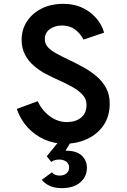

<svg xmlns="http://www.w3.org/2000/svg" viewBox="-20 -732 656 994"><path d="M316 12Q259 12 209.2 -10.2Q159.5 -32.5 122.5 -73Q85.5 -113.5 67 -168L175 -208Q197.5 -160 238.2 -130Q279 -100 326 -100Q371 -100 399.5 -123Q428 -146 428 -190Q428 -218.5 408 -240.8Q388 -263 355.2 -281.5Q322.5 -300 284 -317Q250.5 -331.5 216.8 -349.5Q183 -367.5 154.8 -392Q126.5 -416.5 109.2 -449.5Q92 -482.5 92 -527Q92 -577.5 118.5 -619.5Q145 -661.5 193.5 -686.8Q242 -712 308 -712Q387 -712 443.8 -669.5Q500.5 -627 519 -563L412 -527Q397 -558 369 -579Q341 -600 301 -600Q263.5 -600 237.8 -581Q212 -562 212 -529Q212 -506 226.8 -489Q241.5 -472 270.2 -456Q299 -440 341 -420Q375 -404 411 -384.2Q447 -364.5 478.2 -338.5Q509.5 -312.5 528.8 -277.5Q548 -242.5 548 -196Q548 -129.5 515.8 -83Q483.5 -36.5 430.8 -12.2Q378 12 316 12ZM300 242Q262 242 236.5 229.8Q211 217.5 196 199L249 160Q255 168 265 172.5Q275 177 289 177Q311.5 177 324.8 165.2Q338 153.5 338 135Q338 117 323.8 105.5Q309.5 94 286 94Q263 94 245 106L222 77L293 -10H355L319 48Q377.5 48 403.8 74Q430 100 430 136Q430 182.5 395.5 212.2Q361 242 300 242Z"/></svg>

Font: Overpass Mono
Style: Bold
Weight: 700
Monospace: yes
Designer: Delve Withrington, Dave Bailey
Foundry: Delve Fonts LLC
Version: Version 4.000